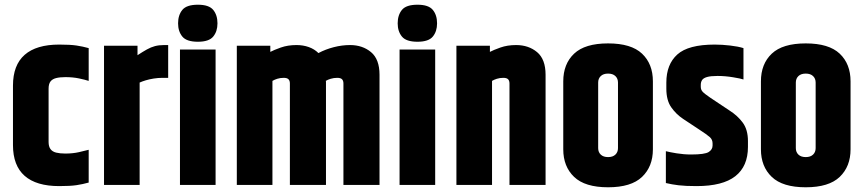

<svg xmlns="http://www.w3.org/2000/svg" viewBox="-20 -784 3661 814"><path d="M35 -421Q35 -508 84.5 -551.5Q134 -595 231 -595Q278 -595 304.5 -591Q331 -587 356 -580V-441Q341 -446 315 -451.5Q289 -457 257 -457Q234 -457 218 -453Q202 -449 194 -438.5Q186 -428 186 -408V-182Q186 -163 194 -152Q202 -141 218 -137Q234 -133 257 -133Q289 -133 315 -139Q341 -145 356 -149V-10Q331 -3 304.5 1Q278 5 231 5Q134 5 84.5 -38.5Q35 -82 35 -169Z M676 -593H693V-454H670Q650 -454 631.5 -451Q613 -448 598 -443.5Q583 -439 572 -434V0H421V-590H563V-550Q586 -565 603 -574.5Q620 -584 637 -588.5Q654 -593 676 -593Z M743 -574H894V0H743ZM735 -685Q735 -720 753 -742Q771 -764 819 -764Q866 -764 884 -742Q902 -720 902 -685Q902 -651 884 -629Q866 -607 819 -607Q771 -607 753 -629Q735 -651 735 -685Z M1330 -559Q1360 -575 1395 -584Q1430 -593 1464 -593Q1517 -593 1553 -563Q1589 -533 1589 -467V0H1436V-430Q1436 -442 1430 -448Q1424 -454 1410 -454Q1395 -454 1382 -450Q1369 -446 1361 -441Q1362 -440 1362 -436.5Q1362 -433 1362 -431V0H1209V-430Q1209 -442 1203 -448Q1197 -454 1183 -454Q1168 -454 1155.5 -450Q1143 -446 1135 -441V0H984V-590H1126V-564Q1141 -572 1170.5 -582.5Q1200 -593 1237 -593Q1265 -593 1289 -584.5Q1313 -576 1330 -559Z M1674 -574H1825V0H1674ZM1666 -685Q1666 -720 1684 -742Q1702 -764 1750 -764Q1797 -764 1815 -742Q1833 -720 1833 -685Q1833 -651 1815 -629Q1797 -607 1750 -607Q1702 -607 1684 -629Q1666 -651 1666 -685Z M2057 -564Q2072 -572 2101.5 -582.5Q2131 -593 2168 -593Q2221 -593 2257 -563Q2293 -533 2293 -467V0H2140V-430Q2140 -442 2134 -448Q2128 -454 2114 -454Q2099 -454 2086.5 -450Q2074 -446 2066 -441V0H1915V-590H2057Z M2368 -439Q2368 -513 2414 -556.5Q2460 -600 2558 -600Q2656 -600 2702 -556.5Q2748 -513 2748 -439V-151Q2748 -78 2702 -34Q2656 10 2558 10Q2460 10 2414 -34Q2368 -78 2368 -151ZM2600 -434Q2600 -451 2589 -461.5Q2578 -472 2558 -472Q2538 -472 2527 -461.5Q2516 -451 2516 -434V-156Q2516 -139 2527 -128.5Q2538 -118 2558 -118Q2578 -118 2589 -128.5Q2600 -139 2600 -156Z M2805 -434Q2805 -511 2851.5 -553Q2898 -595 3010 -595Q3041 -595 3075.5 -591Q3110 -587 3132 -580V-447Q3121 -451 3087.5 -456.5Q3054 -462 3022 -462Q2993 -462 2977.5 -457.5Q2962 -453 2956.5 -444.5Q2951 -436 2951 -424V-416Q2951 -404 2958.5 -395.5Q2966 -387 2991 -370L3072 -316Q3107 -294 3129 -264Q3151 -234 3151 -186V-161Q3151 -79 3097.5 -37Q3044 5 2933 5Q2886 5 2857 1.5Q2828 -2 2803 -8V-143Q2818 -139 2848.5 -134Q2879 -129 2910 -129Q2968 -129 2984.5 -139.5Q3001 -150 3001 -167V-176Q3001 -192 2989.5 -202.5Q2978 -213 2944 -235L2876 -280Q2846 -300 2825.5 -329.5Q2805 -359 2805 -408Z M3206 -439Q3206 -513 3252 -556.5Q3298 -600 3396 -600Q3494 -600 3540 -556.5Q3586 -513 3586 -439V-151Q3586 -78 3540 -34Q3494 10 3396 10Q3298 10 3252 -34Q3206 -78 3206 -151ZM3438 -434Q3438 -451 3427 -461.5Q3416 -472 3396 -472Q3376 -472 3365 -461.5Q3354 -451 3354 -434V-156Q3354 -139 3365 -128.5Q3376 -118 3396 -118Q3416 -118 3427 -128.5Q3438 -139 3438 -156Z"/></svg>

Font: Khand Variable Light
Style: Regular
Weight: 300
Designer: Satya Rajpurohit
Foundry: Indian Type Foundry
Version: Version 3.000